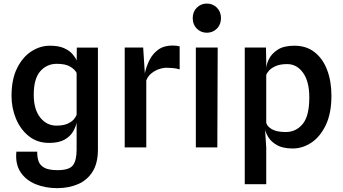

<svg xmlns="http://www.w3.org/2000/svg" viewBox="-20 -806 1876 1050"><path d="M294 223Q227.5 223 174.2 201Q121 179 92 134.8Q63 90.5 69.5 23.5H183.5Q183 52 190.5 74.8Q198 97.5 222 111Q246 124.5 295 124.5Q359 124.5 379 97.8Q399 71 399 12.5V-135.5Q394.5 -112 379.2 -86Q364 -60 332.8 -42.2Q301.5 -24.5 248 -24.5Q183.5 -24.5 137.5 -61.5Q91.5 -98.5 67.2 -157.2Q43 -216 43 -281Q43 -371.5 73.2 -432.8Q103.5 -494 151.5 -525Q199.5 -556 253 -556Q300 -556 329.5 -543Q359 -530 375.5 -511.2Q392 -492.5 399.5 -475L400 -545.5H515.5V11.5Q515.5 85.5 486.8 132Q458 178.5 408 200.5Q358 222.5 294 223ZM288.5 -119Q325.5 -119 348.8 -129.2Q372 -139.5 383.8 -153.5Q395.5 -167.5 399 -178.5V-407Q390.5 -425 364.8 -441Q339 -457 291 -457Q235.5 -457 200 -416Q164.5 -375 164.5 -287.5Q164.5 -208 199.8 -163.5Q235 -119 288.5 -119Z M662 0V-546H763L772 -405Q780 -443 797.8 -478Q815.5 -513 846.2 -535Q877 -557 924 -557Q945 -557 962.5 -552.5V-426.5Q945 -432 926 -433.8Q907 -435.5 891 -435.5Q871.5 -435.5 849 -427.8Q826.5 -420 807.5 -404.5Q788.5 -389 780 -366V0Z M1111.5 -627Q1079 -627 1056.5 -649.2Q1034 -671.5 1034 -707Q1034 -742 1056.5 -764.2Q1079 -786.5 1111.5 -786.5Q1143.5 -786.5 1166 -764.2Q1188.5 -742 1188.5 -707Q1188.5 -671.5 1165.8 -649.2Q1143 -627 1111.5 -627ZM1051 0V-546H1170.5L1168.5 0Z M1318.5 201.5V-546H1434.5L1436 -470.5V-433Q1437 -455 1451.2 -483.8Q1465.5 -512.5 1498.5 -534.2Q1531.5 -556 1590 -556Q1656 -556 1701 -520.2Q1746 -484.5 1769.2 -423Q1792.5 -361.5 1792.5 -283Q1792.5 -186.5 1761.8 -122.2Q1731 -58 1682.8 -26Q1634.5 6 1581.5 6Q1527 6 1495.2 -12Q1463.5 -30 1448.5 -54.2Q1433.5 -78.5 1429.5 -97L1436 0.5V201.5ZM1550.5 -455.5Q1513 -455.5 1488.8 -445Q1464.5 -434.5 1451.8 -420.5Q1439 -406.5 1436 -395.5V-134.5Q1440.5 -115 1466.5 -99.5Q1492.5 -84 1543 -84Q1598.5 -84 1635 -127.5Q1671.5 -171 1671.5 -273Q1671.5 -361 1637.2 -408.2Q1603 -455.5 1550.5 -455.5Z"/></svg>

Font: Spline Sans Medium
Style: Regular
Weight: 500
Designer: Eben Sorkin, Mirko Velimirovic
Foundry: Sorkin Type
Version: Version 1.000; ttfautohint (v1.8.3)